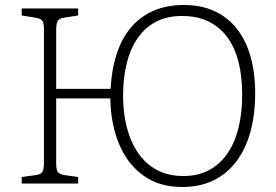

<svg xmlns="http://www.w3.org/2000/svg" viewBox="-20 -735 1106 769"><path d="M710 14Q616 14 552 -33.5Q488 -81 455.5 -161.5Q423 -242 422 -341H205V-81Q205 -56 211.5 -46.5Q218 -37 237 -34L293 -26V0H67V-26L125 -34Q144 -37 150 -47Q156 -57 156 -85V-617Q156 -643 149.5 -652Q143 -661 123 -664L67 -673V-701H293V-673L235 -664Q217 -661 211 -650.5Q205 -640 205 -613V-379H423Q427 -457 447.5 -519.5Q468 -582 505 -625.5Q542 -669 595 -692Q648 -715 716 -715Q786 -715 839 -690.5Q892 -666 928.5 -620Q965 -574 983.5 -508.5Q1002 -443 1002 -362Q1002 -275 982.5 -205.5Q963 -136 925.5 -87Q888 -38 834 -12Q780 14 710 14ZM715 -30Q772 -30 816 -53Q860 -76 890 -119Q920 -162 935 -222Q950 -282 950 -356Q950 -430 935 -488Q920 -546 890 -586.5Q860 -627 815 -649Q770 -671 708 -671Q649 -671 605 -648Q561 -625 531.5 -582.5Q502 -540 487.5 -481.5Q473 -423 473 -351Q473 -281 488.5 -222.5Q504 -164 534.5 -120.5Q565 -77 610 -53.5Q655 -30 715 -30Z"/></svg>

Font: Literata ExtraLight
Style: Regular
Weight: 250
Designer: Latin by Veronika Burian and Jose Scaglione. Greek by Irene Vlachou. Cyrillic by Vera Evstafieva.
Foundry: TypeTogether
Version: Version 3.103;gftools[0.9.29]